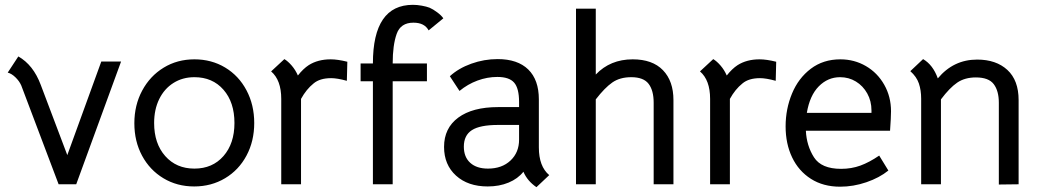

<svg xmlns="http://www.w3.org/2000/svg" viewBox="-20 -763 4310 796"><path d="M12 -462 56 -529Q118 -494 149 -411L259 -120L400 -508H482L296 1H223L68 -409Q60 -427 44 -442.5Q28 -458 12 -462Z M537 -252Q537 -327 569.5 -387.5Q602 -448 658.5 -482.5Q715 -517 786 -517Q857 -517 913.5 -483Q970 -449 1002 -388.5Q1034 -328 1034 -253Q1034 -178 1002 -118Q970 -58 913 -24Q856 10 785 10Q714 10 657.5 -24Q601 -58 569 -117.5Q537 -177 537 -252ZM952 -253Q952 -339 906.5 -391Q861 -443 786 -443Q737 -443 699 -419Q661 -395 640 -352Q619 -309 619 -253Q619 -168 665 -116Q711 -64 786 -64Q861 -64 906.5 -116Q952 -168 952 -253Z M1420 -507 1418 -428Q1378 -439 1353 -439Q1306 -439 1280 -417Q1250 -393 1228 -353V1H1146V-353Q1146 -431 1104 -467L1159 -518Q1174 -509 1189.5 -491Q1205 -473 1215 -450Q1237 -478 1260 -493Q1298 -517 1351 -517Q1380 -517 1420 -507Z M1608 -500H1750V-426H1608V1H1526V-426H1475V-500H1526Q1526 -743 1692 -743Q1709 -743 1728.5 -739.5Q1748 -736 1761 -731Q1775 -725 1792.5 -712Q1810 -699 1818 -687L1757 -637Q1740 -669 1694 -669Q1641 -669 1624.5 -622.5Q1608 -576 1608 -500Z M2150 -51Q2127 -22 2088.5 -6Q2050 10 2002 10Q1920 10 1870.5 -35Q1821 -80 1821 -154Q1821 -232 1880 -275.5Q1939 -319 2045 -319H2132V-340Q2132 -397 2111.5 -420.5Q2091 -444 2042 -444Q2000 -444 1959.5 -429Q1919 -414 1885 -386L1845 -447Q1881 -480 1934 -499Q1987 -518 2043 -518Q2126 -518 2170 -475Q2214 -432 2214 -351V-152Q2214 -73 2257 -37L2204 13Q2166 -13 2150 -51ZM2132 -184V-245H2045Q1970 -245 1936.5 -223.5Q1903 -202 1903 -155Q1903 -112 1929.5 -88Q1956 -64 2003 -64Q2061 -64 2096.5 -97.5Q2132 -131 2132 -184Z M2450 -727V-454Q2510 -517 2603 -517Q2685 -517 2728.5 -472Q2772 -427 2772 -348V1H2690V-337Q2690 -388 2669 -415.5Q2648 -443 2597 -443Q2550 -443 2518.5 -421Q2487 -399 2450 -351V1H2368V-727Z M3198 -507 3196 -428Q3156 -439 3131 -439Q3084 -439 3058 -417Q3028 -393 3006 -353V1H2924V-353Q2924 -431 2882 -467L2937 -518Q2952 -509 2967.5 -491Q2983 -473 2993 -450Q3015 -478 3038 -493Q3076 -517 3129 -517Q3158 -517 3198 -507Z M3467 -63Q3510 -63 3547 -76.5Q3584 -90 3625 -118L3663 -56Q3626 -26 3572 -7.5Q3518 11 3463 11Q3393 11 3342 -21.5Q3291 -54 3264 -110.5Q3237 -167 3237 -239Q3237 -311 3263.5 -375Q3290 -439 3341.5 -478Q3393 -517 3464 -517Q3522 -517 3570 -489Q3618 -461 3646 -411.5Q3674 -362 3674 -302Q3674 -277 3670 -221H3321Q3324 -159 3354.5 -111Q3385 -63 3467 -63ZM3593 -295V-305Q3593 -344 3575.5 -375.5Q3558 -407 3528.5 -425Q3499 -443 3463 -443Q3412 -443 3374.5 -405Q3337 -367 3325 -295Z M3754 -468 3807 -518Q3848 -494 3868 -438Q3933 -516 4031 -516Q4110 -516 4156.5 -473Q4203 -430 4203 -348V1L4121 2V-337Q4121 -386 4100 -414Q4079 -442 4026 -442Q3980 -442 3948.5 -420.5Q3917 -399 3881 -351V1H3799V-354Q3799 -389 3789.5 -417Q3780 -445 3754 -468Z"/></svg>

Font: Bellota Text
Style: Bold
Weight: 700
Designer: Kemie Guaida
Foundry: Kemie Guaida
Version: Version 4.001